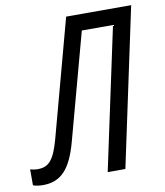

<svg xmlns="http://www.w3.org/2000/svg" viewBox="-128 -781 733 855"><g transform="rotate(-10 238.0 -353.5)"><path d="M-2 7C80 7 125 -43 157 -161L287 -641H428L291 0H371L523 -714H229L86 -184C61 -93 36 -67 -13 -67C-26 -67 -37 -69 -47 -72V0C-34 5 -18 7 -2 7Z"/></g></svg>

Font: Noto Sans ExtraCondensed
Style: Italic
Weight: 400
Width: 2
Italic angle: -12°
Designer: Monotype Design Team
Foundry: Monotype Imaging Inc.
Version: Version 2.013